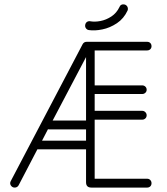

<svg xmlns="http://www.w3.org/2000/svg" viewBox="-20 -848 754 868"><path d="M645 -40Q654 -40 659.5 -34Q665 -28 665 -20Q665 -11 659.5 -5.5Q654 0 645 0H393Q369 0 369 -24V-173H149L64 -10Q58 0 46 0Q38 0 32 -6Q26 -12 26 -20Q26 -25 29 -30L354 -649Q360 -659 372 -659H645Q654 -659 659.5 -653.5Q665 -648 665 -639Q665 -631 659.5 -625.5Q654 -620 645 -620H408V-462H623Q631 -462 637 -456.5Q643 -451 643 -442Q643 -434 637 -428.5Q631 -423 623 -423H408V-347H623Q631 -347 637 -341Q643 -335 643 -327Q643 -318 637 -312.5Q631 -307 623 -307H408V-40ZM218 -303H369V-590ZM200 -263 197 -264 170 -212H369V-263ZM520 -816Q525 -830 541 -828Q549 -827 554 -820.5Q559 -814 558 -805Q558 -803 557 -801Q540 -764 508.5 -743Q477 -722 442.5 -715Q408 -708 382 -712Q374 -713 369 -719.5Q364 -726 365 -734Q366 -743 372 -748Q378 -753 387 -752Q408 -748 434 -753Q460 -758 483.5 -773.5Q507 -789 520 -816Z"/></svg>

Font: Libertine Sup Light
Style: Regular
Weight: 300
Designer: Bastien Sozeau
Foundry: NBR — Bastien Sozeau
Version: Version 2.003; ttfautohint (v1.8.4.7-5d5b);gftools[0.9.33]